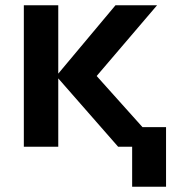

<svg xmlns="http://www.w3.org/2000/svg" viewBox="-20 -554 694 725"><path d="M479 151V0H426L200 -258V0H70V-534H200V-276L416 -534H573L345 -267L518 -74H607V151Z"/></svg>

Font: Geist SemBd
Style: Regular
Weight: 400
Designer: Basement.studio, Andrés Briganti, Mateo Zaragoza
Foundry: Basement.studio, Vercel, Andrés Briganti, Guido Ferreyra, Mateo Zaragoza
Version: Version 1.401